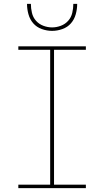

<svg xmlns="http://www.w3.org/2000/svg" viewBox="-20 -975 540 995"><path d="M75 0V-18H240V-717H75V-735H425V-717H260V-18H425V0ZM250 -815Q223 -815 196.5 -824.5Q170 -834 152.5 -854Q135 -874 127.5 -901Q120 -928 120 -955H140Q140 -932 145.5 -908.5Q151 -885 166.5 -867.5Q182 -850 204.5 -841.5Q227 -833 250 -833Q273 -833 295.5 -841.5Q318 -850 333.5 -867.5Q349 -885 354.5 -908.5Q360 -932 360 -955H380Q380 -928 372.5 -901Q365 -874 347.5 -854Q330 -834 303.5 -824.5Q277 -815 250 -815Z"/></svg>

Font: Iosevka SS18 Thin
Style: Regular
Weight: 100
Monospace: yes
Designer: Belleve Invis
Foundry: Belleve Invis
Version: Version 25.1.1; ttfautohint (v1.8.4)